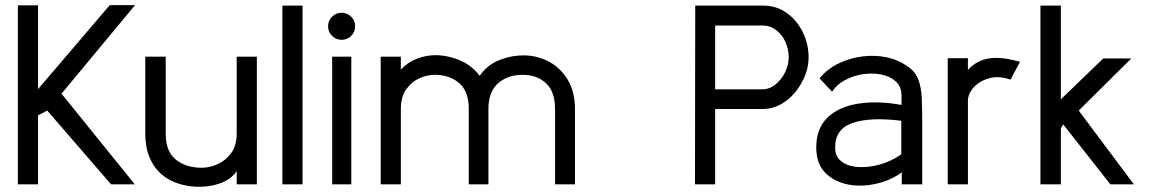

<svg xmlns="http://www.w3.org/2000/svg" viewBox="-20 -722 4501 752"><path d="M508 0H415L165 -289L129 -270V0H50V-701H129V-373L410 -702H509L221 -355Z M986 0H907V-52Q887 -22 850 -7Q813 8 769 9.5Q725 11 683 -1.5Q641 -14 612 -40Q582 -66 565.5 -106Q549 -146 549 -198V-500H629V-198Q629 -129 668.5 -97Q708 -65 770 -65Q801 -65 832.5 -79Q864 -93 885.5 -122.5Q907 -152 907 -198V-500H986Z M1165 0H1086V-700H1165Z M1318 -566Q1296 -566 1280.5 -581.5Q1265 -597 1265 -619Q1265 -641 1280.5 -656.5Q1296 -672 1318 -672Q1340 -672 1355.5 -656.5Q1371 -641 1371 -619Q1371 -597 1355.5 -581.5Q1340 -566 1318 -566ZM1356 0H1281V-500H1356Z M2232 0H2154V-295Q2154 -363 2118.5 -396Q2083 -429 2027 -429Q1969 -429 1931 -396Q1893 -363 1893 -295V0H1816V-295Q1816 -365 1778 -397Q1740 -429 1683 -429Q1653 -429 1622 -415Q1591 -401 1570.5 -371.5Q1550 -342 1550 -295V0H1471V-500H1550V-449Q1575 -477 1610 -491Q1645 -505 1683 -506Q1732 -506 1779.5 -486.5Q1827 -467 1859 -425Q1886 -466 1933 -485.5Q1980 -505 2031 -505Q2084 -505 2130 -480.5Q2176 -456 2204 -409Q2232 -362 2232 -295Z M2702 0 2703 -700H2970Q3021 -700 3061 -671.5Q3101 -643 3124 -596.5Q3147 -550 3147 -497Q3147 -460 3132.5 -424.5Q3118 -389 3093.5 -359.5Q3069 -330 3036.5 -312.5Q3004 -295 2967 -295H2781V0ZM2781 -372H2965Q2993 -372 3016.5 -390.5Q3040 -409 3054.5 -438Q3069 -467 3069 -497Q3069 -531 3055.5 -559.5Q3042 -588 3019 -605Q2996 -622 2968 -622H2781Z M3341 5Q3271 3 3224 -34.5Q3177 -72 3177 -144Q3177 -219 3221 -261.5Q3265 -304 3341 -316Q3417 -328 3511 -311V-347Q3511 -382 3489 -402.5Q3467 -423 3432.5 -430Q3398 -437 3360.5 -431.5Q3323 -426 3290 -408.5Q3257 -391 3239 -363L3190 -415Q3221 -453 3265.5 -474Q3310 -495 3358 -501Q3406 -507 3451 -498Q3496 -489 3530 -465Q3563 -445 3575.5 -413.5Q3588 -382 3590 -341Q3592 -300 3592 -253V0H3512V-47Q3475 -20 3430 -7Q3385 6 3341 5ZM3510 -118V-249Q3391 -264 3321 -241Q3251 -218 3251 -145Q3251 -113 3269.5 -95Q3288 -77 3317.5 -71Q3347 -65 3382 -69Q3417 -73 3451 -86Q3485 -99 3510 -118Z M3692 0V-494H3771V-448Q3804 -485 3852.5 -493Q3901 -501 3975 -480L3938 -410Q3893 -426 3854.5 -415.5Q3816 -405 3793 -379Q3770 -353 3771 -323V0Z M4055 0V-700H4135V-333L4301 -493H4411L4205 -289L4421 0H4329L4144 -235L4135 -219V0Z"/></svg>

Font: Kulim Park
Style: Regular
Weight: 400
Designer: Noponies / Dale Sattler
Foundry: Noponies
Version: Version 1.000; ttfautohint (v1.8.3)